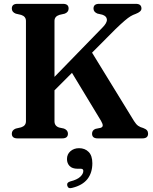

<svg xmlns="http://www.w3.org/2000/svg" viewBox="-20 -720 794 999"><path d="M263.5 -89Q263.5 -64.5 287.5 -56.5L313 -51Q333.5 -42.5 333.5 -24.5Q333.5 0 304 0H70.5Q41.5 0 41.5 -24.5Q41.5 -43 62 -51L90 -57.5Q115 -65.5 115 -89V-611Q115 -634.5 90 -642.5L62 -649Q41.5 -657 41.5 -675.5Q41.5 -700 70.5 -700H308Q337 -700 337 -675.5Q337 -657 317 -649L289 -642.5Q263.5 -634.5 263.5 -611V-320L513 -576.5Q537.5 -601 536.2 -618.5Q535 -636 512.5 -643.5L486.5 -649.5Q466.5 -658 466.5 -675.5Q466.5 -700 495.5 -700H687Q716 -700 716 -675.5Q716 -659 685.5 -647.5Q672 -643 659.5 -635.5Q647 -628 628.8 -612.5Q610.5 -597 580.5 -568L459 -446L677.5 -90Q688 -73 699.2 -65.2Q710.5 -57.5 725 -54Q739.5 -48.5 745 -41.5Q750.5 -34.5 750.5 -24.5Q750.5 0 721 0H488Q459 0 459 -24.5Q459 -42.5 477 -49.5L504 -55Q514 -58.5 514.5 -66.8Q515 -75 505.5 -91.5L354.5 -341L263.5 -250ZM384 158Q356 158 342.2 143.8Q328.5 129.5 328.5 107.5Q328.5 82.5 346.5 66.8Q364.5 51 391.5 51Q422 51 441.2 70.5Q460.5 90 460.5 129.5Q460.5 179 434.8 211.8Q409 244.5 355.5 257.5Q334.5 263.5 330 246Q326 229.5 345.5 224Q381.5 215 397.5 199.8Q413.5 184.5 413.5 169.5Q413.5 158 400.5 158Z"/></svg>

Font: Fraunces 72pt Soft SemiBold
Style: Regular
Weight: 600
Version: Version 1.000;[b76b70a41]